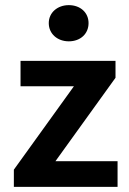

<svg xmlns="http://www.w3.org/2000/svg" viewBox="-20 -728 503 748"><path d="M438 0V-100H196L430 -425V-491H60V-392H268L34 -67V0ZM325 -638C325 -679 293 -708 248 -708C204 -708 170 -679 170 -638C170 -596 204 -567 248 -567C293 -567 325 -596 325 -638Z"/></svg>

Font: Falling Sky
Style: Med
Weight: 500
Designer: Paul D. Hunt
Foundry: Adobe Systems Incorporated
Version: Version 1.02